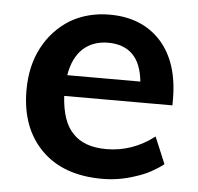

<svg xmlns="http://www.w3.org/2000/svg" viewBox="-44 -563 635 615"><g transform="rotate(5 274.0 -255.0)"><path d="M510 -246H162Q167 -163 203 -127Q239 -88 311 -88Q395 -88 465 -142L501 -56Q483 -42 461 -30Q439 -18 413 -10Q361 8 306 8Q181 8 111 -62Q40 -133 40 -254Q40 -332 71 -391Q102 -450 158 -485Q214 -518 285 -518Q389 -518 450 -451Q510 -384 510 -265ZM288 -428Q239 -428 207 -399Q175 -369 166 -313H401Q395 -371 367 -399Q338 -428 288 -428Z"/></g></svg>

Font: PRinguin Sans
Style: Bold
Weight: 700
Designer: Vernon Adams
Foundry: Vernon Adams
Version: ""